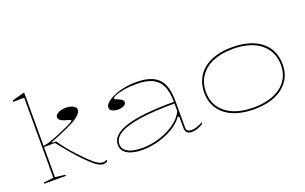

<svg xmlns="http://www.w3.org/2000/svg" viewBox="-87 -1137 2448 1543"><g transform="rotate(-20 1137.0 -365.0)"><path d="M179 -20 264 -10V0H80V-10L165 -20V-704H70V-715L179 -745ZM172 -278V-288Q201 -288 247 -304.5Q293 -321 337 -340Q375 -357 402.5 -369Q430 -381 444.5 -390Q459 -399 459 -403Q459 -407 451.5 -410Q444 -413 432.5 -416Q421 -419 408.5 -423Q396 -427 384.5 -432.5Q373 -438 366 -446.5Q359 -455 359 -466Q359 -481 372 -492Q385 -503 406 -509Q427 -515 450 -515Q473 -515 492.5 -509.5Q512 -504 524.5 -493Q537 -482 537 -467Q537 -444 507.5 -418Q478 -392 416 -363Q387 -349 346.5 -331.5Q306 -314 253 -294V-287H286Q316 -243 345.5 -206.5Q375 -170 405 -140Q453 -88 485.5 -57Q518 -26 542 -13Q566 0 586 0Q594 0 601.5 -2.5Q609 -5 617 -10V4Q611 8 605 10.5Q599 13 593.5 14Q588 15 581 15Q562 15 538 1.5Q514 -12 480 -44Q446 -76 396 -130Q368 -161 337.5 -198Q307 -235 273 -278Z M1051 -515Q1119 -515 1166 -500Q1213 -485 1242.5 -454Q1272 -423 1285 -375Q1298 -327 1298 -262V-37Q1298 -17 1310.5 -8.5Q1323 0 1340 0Q1362 0 1388.5 -9Q1415 -18 1438 -31V-20Q1424 -9 1406.5 -1Q1389 7 1371 11Q1353 15 1336 15Q1309 15 1296.5 0.5Q1284 -14 1284 -43Q1284 -76 1284 -92Q1284 -108 1284 -116.5Q1284 -125 1284 -133L1273 -140Q1246 -102 1205 -73Q1164 -44 1115.5 -24.5Q1067 -5 1016.5 5Q966 15 919 15Q871 15 830.5 4.5Q790 -6 766 -29.5Q742 -53 742 -91Q742 -177 876.5 -219.5Q1011 -262 1284 -262Q1284 -344 1260.5 -396.5Q1237 -449 1186 -474.5Q1135 -500 1051 -500Q990 -500 942 -491.5Q894 -483 867.5 -472Q841 -461 841 -451Q841 -447 849 -442.5Q857 -438 878 -430Q912 -418 912 -395Q912 -376 890 -366.5Q868 -357 842 -357Q817 -357 795 -367Q773 -377 773 -398Q773 -419 796 -439.5Q819 -460 858 -477.5Q897 -495 947 -505Q997 -515 1051 -515ZM1284 -248Q1108 -248 990.5 -230.5Q873 -213 814.5 -178.5Q756 -144 756 -91Q756 -58 778.5 -38Q801 -18 838 -9Q875 0 919 0Q969 0 1023.5 -11.5Q1078 -23 1129.5 -46.5Q1181 -70 1222 -104Q1263 -138 1284 -183Z M1872 -515Q1950 -515 2012.5 -497Q2075 -479 2119 -444Q2163 -409 2186 -359Q2209 -309 2209 -246Q2209 -185 2185 -136.5Q2161 -88 2117 -54Q2073 -20 2011 -2.5Q1949 15 1872 15Q1795 15 1733.5 -2.5Q1672 -20 1628.5 -54Q1585 -88 1561.5 -136.5Q1538 -185 1538 -246Q1538 -309 1561.5 -359Q1585 -409 1628.5 -444Q1672 -479 1733.5 -497Q1795 -515 1872 -515ZM1873 -500Q1776 -500 1704 -470Q1632 -440 1592.5 -383Q1553 -326 1553 -246Q1553 -188 1575.5 -142.5Q1598 -97 1640 -65Q1682 -33 1740.5 -16.5Q1799 0 1872 0Q1946 0 2005 -16.5Q2064 -33 2106.5 -65Q2149 -97 2171.5 -142.5Q2194 -188 2194 -246Q2194 -306 2171.5 -353Q2149 -400 2107 -433Q2065 -466 2006 -483Q1947 -500 1873 -500Z"/></g></svg>

Font: Kalnia SemiExpanded Thin
Style: Regular
Weight: 250
Width: 6
Designer: Frida Medrano
Foundry: Frida Medrano
Version: Version 1.105